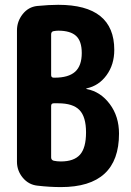

<svg xmlns="http://www.w3.org/2000/svg" viewBox="-20 -760 540 790"><path d="M230.5 -95.7Q284.2 -95.7 309.1 -123.5Q334 -151.4 334 -215.3Q334 -279.3 307.1 -307.1Q280.3 -335 219.7 -335H201.2Q190.4 -335 190.4 -324.2V-112.3Q190.4 -101.6 201.2 -98.6Q214.8 -95.7 230.5 -95.7ZM190.4 -618.2V-451.2Q190.4 -440.4 201.2 -440.4H205.1Q261.7 -440.4 289.1 -464.8Q316.4 -489.3 316.4 -542Q316.4 -590.8 293 -612.3Q269.5 -633.8 219.7 -633.8Q211.9 -633.8 200.2 -631.8Q190.4 -629.9 190.4 -618.2ZM336.9 -393.6Q393.6 -382.8 431.6 -332Q469.7 -281.2 469.7 -210Q469.7 9.8 230.5 9.8Q184.6 9.8 133.8 3.9Q97.7 0 73.7 -28.8Q49.8 -57.6 49.8 -94.7V-634.8Q49.8 -671.9 73.2 -701.7Q96.7 -731.4 132.8 -735.4Q182.6 -740.2 219.7 -740.2Q450.2 -740.2 450.2 -554.7Q450.2 -494.1 418.5 -450.7Q386.7 -407.2 336.9 -396.5Q335 -396.5 335 -395Q335 -393.6 336.9 -393.6Z"/></svg>

Font: Rounded-X Mgen+ 1mn bold
Style: Bold
Weight: 700
Designer: [Source Han Sans]
Ryoko NISHIZUKA  (kana & ideographs); Paul D. Hunt (Latin, Greek & Cyrillic); Wenlong ZHANG  (bopomofo
Version: Version 1.059.20150602